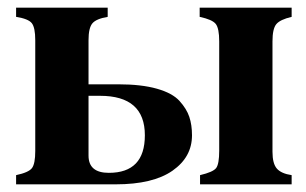

<svg xmlns="http://www.w3.org/2000/svg" viewBox="-20 -481 799 501"><path d="M211 -376V-261H289Q349 -261 389.5 -249.5Q430 -238 448.5 -217.5Q467 -197 474 -176Q481 -155 481 -128Q481 -71 430 -35.5Q379 0 282 0H22V-24Q55 -31 63.5 -42.5Q72 -54 72 -87V-376Q72 -409 63 -420.5Q54 -432 22 -437V-461H261V-437Q231 -432 221 -420Q211 -408 211 -376ZM211 -231V-75Q211 -30 264 -30Q358 -30 358 -128Q358 -231 241 -231ZM691 -373V-85Q691 -54 702.5 -41Q714 -28 741 -24V0H502V-24Q536 -32 544 -42.5Q552 -53 552 -88V-373Q552 -407 543 -418.5Q534 -430 501 -437V-461H741V-437Q711 -430 701 -418Q691 -406 691 -373Z"/></svg>

Font: STIX MathJax Alphabets
Style: Bold
Weight: 700
Designer: MicroPress Inc., with final additions and corrections provided by Coen Hoffman, Elsevier (retired)
Version: Version 1.1.1